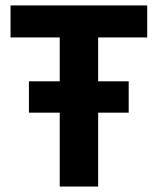

<svg xmlns="http://www.w3.org/2000/svg" viewBox="-20 -683 578 703"><path d="M339.4 0H198.7V-270.5H85.9V-385.3H198.7V-545.9H18.6V-663.1H519V-545.9H339.4V-385.3H451.2V-270.5H339.4Z"/></svg>

Font: Bpm'online Open Sans
Style: Bold
Weight: 700
Foundry: Ascender Corporation
Version: Version 1.10